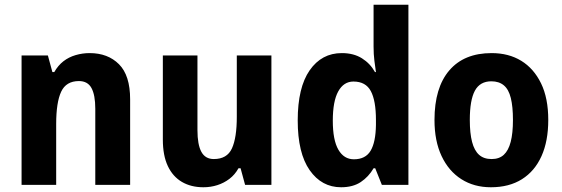

<svg xmlns="http://www.w3.org/2000/svg" viewBox="-20 -780 2373 810"><path d="M358 -556Q435 -556 482 -509Q529 -462 529 -361V0H382V-321Q382 -379 366 -408.5Q350 -438 313 -438Q259 -438 238 -393Q217 -348 217 -257V0H71V-546H182L201 -476H209Q225 -504 247.5 -521.5Q270 -539 299 -547.5Q328 -556 358 -556Z M1125 -546V0H1014L995 -70H986Q971 -43 948 -25.5Q925 -8 897 1Q869 10 838 10Q786 10 747.5 -12.5Q709 -35 688 -79.5Q667 -124 667 -191V-546H813V-231Q813 -170 829.5 -139.5Q846 -109 882 -109Q938 -109 958.5 -154Q979 -199 979 -287V-546Z M1419 10Q1337 10 1286.5 -62Q1236 -134 1236 -272Q1236 -411 1286.5 -483.5Q1337 -556 1422 -556Q1472 -556 1507 -534Q1542 -512 1562 -476H1566Q1563 -496 1559.5 -523.5Q1556 -551 1556 -584V-760H1703V0H1591L1563 -70H1556Q1535 -34 1502 -12Q1469 10 1419 10ZM1473 -108Q1522 -108 1543.5 -144Q1565 -180 1566 -253V-274Q1566 -355 1544.5 -395.5Q1523 -436 1471 -436Q1430 -436 1407 -394.5Q1384 -353 1384 -271Q1384 -189 1407.5 -148.5Q1431 -108 1473 -108Z M2293 -274Q2293 -185 2264.5 -121.5Q2236 -58 2182 -24Q2128 10 2051 10Q1980 10 1926.5 -24Q1873 -58 1843 -121.5Q1813 -185 1813 -274Q1813 -410 1875.5 -483Q1938 -556 2054 -556Q2126 -556 2179 -523.5Q2232 -491 2262.5 -428.5Q2293 -366 2293 -274ZM1962 -274Q1962 -218 1971.5 -181.5Q1981 -145 2001 -127Q2021 -109 2054 -109Q2086 -109 2105.5 -127Q2125 -145 2134.5 -181.5Q2144 -218 2144 -274Q2144 -330 2135 -366.5Q2126 -403 2105.5 -420Q2085 -437 2053 -437Q2005 -437 1983.5 -397.5Q1962 -358 1962 -274Z"/></svg>

Font: Noto Sans Bengali SemiCondensed
Style: Bold
Weight: 700
Width: 4
Designer: Jelle Bosma - Monotype Design Team
Foundry: Monotype Imaging Inc.
Version: Version 2.003